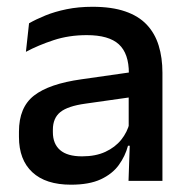

<svg xmlns="http://www.w3.org/2000/svg" viewBox="-20 -520 541 552"><path d="M447 0H349.5L353.5 -116L350 -131V-285L350.5 -309.5Q350.5 -366 321.8 -392.5Q293 -419 229.5 -419Q178 -419 134 -404.5Q90 -390 54.5 -371L63.5 -453Q83.5 -464.5 110.5 -475.5Q137.5 -486.5 171.5 -493.5Q205.5 -500.5 246 -500.5Q301.5 -500.5 340 -487.2Q378.5 -474 402 -449Q425.5 -424 436.2 -389Q447 -354 447 -311ZM184 11Q111.5 11 73 -24.8Q34.5 -60.5 34.5 -126.5V-141.5Q34.5 -211.5 77.8 -245.2Q121 -279 214 -292L361 -313L366.5 -242L225.5 -222Q175 -215 153.5 -197.8Q132 -180.5 132 -147V-140Q132 -106.5 152.8 -88.5Q173.5 -70.5 216 -70.5Q255 -70.5 283 -83.5Q311 -96.5 328.5 -118.2Q346 -140 352.5 -166.5L366 -101H348Q340 -71 321.5 -45.5Q303 -20 269.8 -4.5Q236.5 11 184 11Z"/></svg>

Font: Anek Malayalam Medium
Style: Regular
Weight: 500
Designer: Maithili Shingre (Malayalam) & Yesha Goshar (Latin)
Foundry: Ek Type
Version: Version 1.003